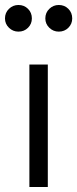

<svg xmlns="http://www.w3.org/2000/svg" viewBox="-48 -751 310 771"><path d="M144 0H70V-492H144ZM188 -624Q166 -624 150 -639.5Q134 -655 134 -677Q134 -700 150 -715.5Q166 -731 188 -731Q211 -731 226.5 -715.5Q242 -700 242 -677Q242 -655 226.5 -639.5Q211 -624 188 -624ZM26 -624Q4 -624 -12 -639.5Q-28 -655 -28 -677Q-28 -700 -12 -715.5Q4 -731 26 -731Q49 -731 64.5 -715.5Q80 -700 80 -677Q80 -655 64.5 -639.5Q49 -624 26 -624Z"/></svg>

Font: Wix Madefor Display
Style: Regular
Weight: 400
Designer: Dalton Maag Ltd
Foundry: Dalton Maag Ltd
Version: Version 3.100